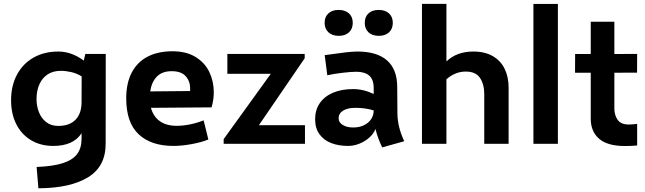

<svg xmlns="http://www.w3.org/2000/svg" viewBox="-20 -761 3415 1016"><path d="M539.6 -475.6 539.1 0Q539.1 120.1 445.8 177.2Q352.5 234.4 183.1 235.4L173.8 122.6Q260.7 119.1 312.7 102.3Q364.7 85.4 388.2 54Q411.6 22.5 411.6 -26.9V-56.2Q368.2 11.2 262.2 11.2Q195.3 11.2 144.8 -18.8Q94.2 -48.8 66.4 -103.5Q38.6 -158.2 38.6 -230.5Q38.6 -307.1 69.6 -365.5Q100.6 -423.8 157.2 -456.1Q213.9 -488.3 288.6 -488.3Q358.4 -488.3 423.3 -440.4L431.6 -475.6ZM411.6 -220.7Q411.6 -324.2 412.1 -356.9Q385.7 -373 356.7 -379.6Q327.6 -386.2 301.3 -386.2Q262.2 -386.2 233.4 -368.2Q204.6 -350.1 189 -316.2Q173.3 -282.2 173.3 -235.8Q173.3 -201.2 185.5 -168.7Q197.8 -136.2 223.6 -115.5Q249.5 -94.7 288.1 -94.7Q348.1 -94.7 379.9 -127.7Q411.6 -160.6 411.6 -221.2Z M1111.3 -272.5Q1111.3 -233.4 1099.6 -192.9L778.8 -190.4Q791 -145 825.4 -120.1Q859.9 -95.2 915 -95.2Q947.8 -95.2 984.4 -102.5Q1021 -109.9 1057.6 -124L1082.5 -22.9Q1047.9 -8.3 994.6 1.5Q941.4 11.2 897.9 11.2Q779.3 11.2 713.6 -50.5Q647.9 -112.3 647.9 -240.7Q647.9 -320.8 677 -376.7Q706.1 -432.6 761 -461.2Q815.9 -489.7 893.1 -489.7Q966.3 -489.7 1015.4 -459.2Q1064.5 -428.7 1087.9 -379.4Q1111.3 -330.1 1111.3 -272.5ZM986.3 -292Q986.3 -331.1 962.6 -357.7Q939 -384.3 888.7 -384.3Q837.9 -384.3 810.1 -355.7Q782.2 -327.1 774.9 -277.3L985.8 -279.3Q986.3 -283.7 986.3 -292Z M1163.6 -24.9 1413.1 -370.6H1183.1V-475.6H1592.3V-452.6L1350.1 -98.6H1593.8V0H1163.6Z M2002.4 19Q1979 -29.8 1966.8 -78.6Q1957.5 -54.2 1935.1 -33.7Q1912.6 -13.2 1882.6 -1Q1852.5 11.2 1821.8 11.2Q1772 11.2 1732.7 -3.9Q1693.4 -19 1670.4 -50.8Q1647.5 -82.5 1647.5 -129.9Q1647.5 -179.2 1672.1 -215.1Q1696.8 -251 1742.2 -270.3Q1787.6 -289.6 1848.6 -289.6Q1903.3 -289.6 1957.5 -263.7V-294.9Q1957.5 -339.8 1934.1 -360.6Q1910.6 -381.3 1865.2 -381.3Q1840.8 -381.3 1795.7 -376.2Q1750.5 -371.1 1711.9 -362.8L1698.2 -469.2Q1767.1 -479 1806.2 -483.6Q1845.2 -488.3 1871.6 -488.3Q1974.6 -488.3 2028.1 -441.4Q2081.5 -394.5 2082 -301.8L2083 -161.1Q2083.5 -89.4 2119.1 -13.7ZM1957.5 -176.8Q1912.6 -190.4 1860.8 -190.4Q1819.3 -190.4 1795.4 -175.5Q1771.5 -160.6 1772 -134.3Q1772 -113.3 1793.5 -99.9Q1814.9 -86.4 1849.6 -86.4Q1881.3 -86.4 1906 -98.4Q1930.7 -110.4 1944.1 -130.9Q1957.5 -151.4 1957.5 -176.8ZM1697.8 -640.1Q1697.8 -671.9 1717.8 -690.2Q1737.8 -708.5 1772 -708.5Q1806.2 -708.5 1826.4 -690.2Q1846.7 -671.9 1846.7 -640.1Q1846.7 -608.4 1826.7 -589.8Q1806.6 -571.3 1772.5 -571.3Q1738.3 -571.3 1718 -590.1Q1697.8 -608.9 1697.8 -640.1ZM1910.2 -640.1Q1910.2 -671.9 1929.9 -690.2Q1949.7 -708.5 1983.9 -708.5Q2018.1 -708.5 2038.3 -690.2Q2058.6 -671.9 2058.6 -640.1Q2058.6 -608.4 2038.6 -589.8Q2018.6 -571.3 1984.4 -571.3Q1950.2 -571.3 1930.2 -589.8Q1910.2 -608.4 1910.2 -640.1Z M2671.4 -297.9V0H2542.5V-262.2Q2542.5 -315.4 2519.8 -348.9Q2497.1 -382.3 2444.8 -382.3Q2416 -382.3 2389.9 -371.6Q2363.8 -360.8 2342.3 -341.3V0H2212.9V-740.7H2342.3V-436Q2397.5 -488.3 2484.4 -488.3Q2545.9 -488.3 2587.9 -463.9Q2629.9 -439.5 2650.6 -396.5Q2671.4 -353.5 2671.4 -297.9Z M2802.7 -740.2H2932.1V0H2802.7Z M3307.1 -102.1Q3326.7 -102.1 3351.6 -105.5V8.8Q3320.3 11.7 3287.1 11.7Q3194.8 11.7 3150.4 -26.6Q3106 -64.9 3106 -133.3V-376H3022.9L3023.4 -475.1H3106V-646H3231V-475.1Q3273.4 -475.6 3307.1 -475.6Q3340.8 -475.6 3351.6 -475.6L3351.1 -376.5Q3340.3 -376.5 3306.9 -376.5Q3273.4 -376.5 3231 -376V-186.5Q3231 -151.4 3248.5 -126.7Q3266.1 -102.1 3307.1 -102.1Z"/></svg>

Font: Selawik Semibold
Style: Regular
Weight: 600
Designer: Aaron Bell
Foundry: Microsoft Corporation
Version: Version 1.01